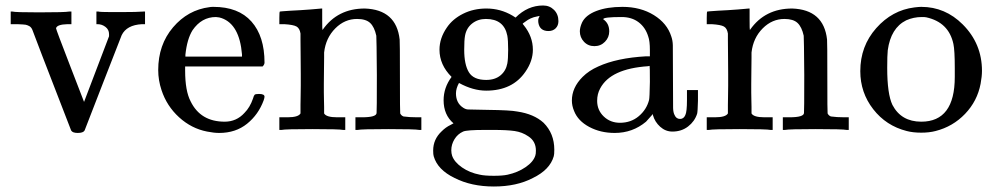

<svg xmlns="http://www.w3.org/2000/svg" viewBox="-20 -473 3624 699"><path d="M338 -431Q343 -429 386 -429H422Q479 -429 503 -431H508V-385H497Q441 -382 423 -345Q421 -341 355.5 -172Q290 -3 288 2Q283 11 263 11Q244 11 239 2Q99 -359 98 -364Q94 -374 86.5 -378Q79 -382 73 -383Q67 -384 43 -385H19V-431H25Q35 -428 122 -428Q217 -428 232 -431H240V-385H226Q187 -384 184 -370Q184 -366 235 -234L286 -102L377 -341V-349Q377 -365 364 -375Q351 -385 335 -385H331V-431Z M943 -245Q943 -238 936 -231H654V-216Q654 -142 674 -104Q710 -30 798 -30Q841 -30 870 -62Q890 -82 901 -114Q904 -125 907 -128Q910 -131 923 -131Q943 -131 943 -121Q943 -117 940 -108Q921 -56 879.5 -22.5Q838 11 778 11Q759 11 734 6Q677 -5 632 -46Q587 -87 568 -145Q556 -181 556 -218Q556 -310 610 -373.5Q664 -437 743 -447Q747 -448 757 -448Q848 -448 895.5 -394.5Q943 -341 943 -245ZM861 -275Q852 -384 787 -407Q780 -410 766 -411Q714 -411 681 -363Q661 -331 655 -274V-267H861Z M1160 -60Q1168 -46 1207 -46H1221H1237V0H1229Q1216 -3 1117 -3Q1018 -3 1005 0H997V-46H1013H1027Q1066 -46 1074 -60V-68Q1074 -77 1074 -91Q1074 -105 1074.5 -122.5Q1075 -140 1075 -161.5Q1075 -183 1075 -203Q1075 -234 1074.5 -269.5Q1074 -305 1074 -328V-351Q1071 -370 1059.5 -376.5Q1048 -383 1015 -385H997V-408Q997 -431 999 -431L1009 -432Q1019 -433 1037.5 -434Q1056 -435 1074 -436Q1091 -437 1110 -438.5Q1129 -440 1139 -441Q1149 -442 1150 -442H1153V-402Q1153 -364 1154 -364L1155 -365Q1209 -442 1308 -442Q1423 -438 1435 -329Q1436 -322 1436 -190Q1436 -62 1437 -60Q1441 -52 1449 -49Q1470 -46 1498 -46H1514V0H1506Q1493 -3 1394 -3Q1295 -3 1282 0H1274V-46H1290H1298Q1351 -46 1351 -62Q1352 -64 1352 -200Q1351 -335 1350 -343Q1343 -375 1327.5 -389.5Q1312 -404 1280 -404Q1235 -404 1201 -370Q1166 -335 1160 -282Q1160 -281 1160 -263.5Q1160 -246 1159.5 -219Q1159 -192 1159 -168Q1159 -153 1159 -136.5Q1159 -120 1159.5 -107Q1160 -94 1160 -83.5Q1160 -73 1160 -66Z M1857 -409Q1901 -453 1957 -453Q1981 -453 1997 -437Q2013 -421 2013 -396Q2013 -380 2003 -370Q1993 -360 1977 -360Q1945 -360 1940 -390Q1938 -404 1943 -411Q1943 -412 1944 -414V-415Q1940 -414 1935 -413Q1911 -409 1891 -393Q1883 -388 1883 -386Q1885 -384 1887 -381Q1920 -340 1920 -292Q1920 -251 1893 -212Q1846 -143 1750 -143Q1702 -143 1651 -171Q1640 -151 1640 -133Q1640 -98 1666 -81Q1675 -75 1683.5 -74.5Q1692 -74 1755 -73Q1839 -72 1863 -67Q1924 -58 1959 -26Q1998 13 1998 72Q1998 90 1996 96Q1982 145 1920 175Q1861 206 1778 206Q1696 206 1635 175Q1573 145 1559 96Q1557 90 1557 75Q1557 34 1588 5Q1603 -10 1620 -18L1631 -24Q1595 -55 1595 -108Q1595 -154 1624 -193Q1580 -237 1580 -292Q1580 -334 1607 -373Q1628 -404 1666 -423Q1704 -442 1751 -442Q1802 -442 1846 -416ZM1670 -292Q1670 -238 1687 -210Q1704 -182 1750 -182Q1782 -182 1802 -198.5Q1822 -215 1827 -242Q1830 -258 1830 -292Q1830 -326 1827 -343Q1815 -404 1749 -404Q1720 -404 1699 -387.5Q1678 -371 1673 -343Q1670 -327 1670 -292ZM1903 23Q1881 8 1853.5 4Q1826 0 1775 0H1746Q1679 0 1666 6Q1646 15 1634.5 34Q1623 53 1623 74Q1623 85 1626 94Q1634 117 1662 136.5Q1690 156 1727 163Q1745 167 1778 167Q1810 167 1828 163Q1865 155 1893.5 135.5Q1922 116 1929 93Q1931 88 1931 75Q1931 41 1903 23Z M2091 -359Q2091 -373 2099 -391Q2112 -418 2151 -433Q2190 -448 2246 -448Q2312 -448 2360.5 -418Q2409 -388 2424 -340Q2429 -326 2429.5 -308.5Q2430 -291 2430 -194Q2430 -96 2430.5 -79.5Q2431 -63 2436 -54Q2442 -40 2456 -40Q2469 -40 2475 -54Q2481 -66 2481 -109V-145H2521V-106Q2520 -66 2518 -59Q2509 -31 2485 -12.5Q2461 6 2428 6Q2403 6 2383.5 -11.5Q2364 -29 2357 -54V-58Q2354 -55 2345 -44.5Q2336 -34 2332 -30Q2283 11 2218 11Q2166 11 2125 -11Q2084 -33 2070 -69Q2062 -88 2062 -107Q2062 -154 2101 -193Q2124 -216 2158 -231Q2226 -262 2332 -268H2346V-290Q2346 -324 2340 -340Q2330 -373 2305 -392Q2280 -411 2243 -411Q2176 -411 2176 -403Q2198 -388 2198 -359Q2198 -337 2182.5 -321Q2167 -305 2144 -305Q2121 -305 2106 -321Q2091 -337 2091 -359ZM2346 -175Q2346 -233 2345 -233Q2342 -233 2340 -232Q2203 -223 2165 -151Q2154 -131 2154 -106Q2154 -72 2178 -49Q2202 -26 2237 -26Q2277 -26 2305.5 -50Q2334 -74 2343 -109Q2345 -116 2346 -175Z M2716 -60Q2724 -46 2763 -46H2777H2793V0H2785Q2772 -3 2673 -3Q2574 -3 2561 0H2553V-46H2569H2583Q2622 -46 2630 -60V-68Q2630 -77 2630 -91Q2630 -105 2630.5 -122.5Q2631 -140 2631 -161.5Q2631 -183 2631 -203Q2631 -234 2630.5 -269.5Q2630 -305 2630 -328V-351Q2627 -370 2615.5 -376.5Q2604 -383 2571 -385H2553V-408Q2553 -431 2555 -431L2565 -432Q2575 -433 2593.5 -434Q2612 -435 2630 -436Q2647 -437 2666 -438.5Q2685 -440 2695 -441Q2705 -442 2706 -442H2709V-402Q2709 -364 2710 -364L2711 -365Q2765 -442 2864 -442Q2979 -438 2991 -329Q2992 -322 2992 -190Q2992 -62 2993 -60Q2997 -52 3005 -49Q3026 -46 3054 -46H3070V0H3062Q3049 -3 2950 -3Q2851 -3 2838 0H2830V-46H2846H2854Q2907 -46 2907 -62Q2908 -64 2908 -200Q2907 -335 2906 -343Q2899 -375 2883.5 -389.5Q2868 -404 2836 -404Q2791 -404 2757 -370Q2722 -335 2716 -282Q2716 -281 2716 -263.5Q2716 -246 2715.5 -219Q2715 -192 2715 -168Q2715 -153 2715 -136.5Q2715 -120 2715.5 -107Q2716 -94 2716 -83.5Q2716 -73 2716 -66Z M3112 -214Q3112 -305 3170 -370.5Q3228 -436 3309 -446Q3325 -448 3334 -448Q3421 -448 3485 -384Q3555 -314 3555 -215Q3555 -195 3550 -168Q3538 -105 3493.5 -58.5Q3449 -12 3386 4Q3363 10 3334 10Q3304 10 3281 4Q3206 -15 3159 -75.5Q3112 -136 3112 -214ZM3352 -410Q3347 -411 3336 -411Q3306 -411 3279 -399Q3223 -371 3212 -290Q3210 -272 3210 -226Q3210 -131 3229 -91Q3261 -30 3334 -30Q3456 -30 3456 -193V-225Q3456 -290 3451 -313Q3434 -392 3352 -410Z"/></svg>

Font: MathJax_Main
Style: Regular
Weight: 400
Version: Version 1.1